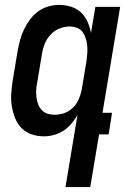

<svg xmlns="http://www.w3.org/2000/svg" viewBox="-20 -548 540 783"><path d="M202 -80Q222 -80 241.5 -86.5Q261 -93 276.5 -108Q292 -123 300.5 -142Q309 -161 313 -181L333 -301Q335 -316 336 -332Q337 -348 335.5 -363Q334 -378 329.5 -392Q325 -406 316.5 -417.5Q308 -429 294 -434.5Q280 -440 264 -440Q243 -440 222 -431.5Q201 -423 185.5 -406Q170 -389 162 -368.5Q154 -348 151 -327L131 -207Q128 -192 127.5 -177.5Q127 -163 129 -149Q131 -135 136 -122Q141 -109 150.5 -99Q160 -89 173.5 -84.5Q187 -80 202 -80ZM247 215 296 -79Q285 -60 270.5 -43Q256 -26 238 -14.5Q220 -3 199.5 2.5Q179 8 159 8Q132 8 108 -0.5Q84 -9 67 -26.5Q50 -44 41 -67.5Q32 -91 28 -116.5Q24 -142 26 -168.5Q28 -195 32 -221L52 -341Q56 -363 62 -385Q68 -407 78 -428Q88 -449 102 -468Q116 -487 135 -501Q154 -515 176.5 -521.5Q199 -528 221 -528Q246 -528 270 -520.5Q294 -513 310.5 -497Q327 -481 337 -459Q347 -437 351 -413L369 -520H470L398 -88H437L423 0H384L348 215Z"/></svg>

Font: Iosevka Term Curly Semibold
Style: Italic
Weight: 600
Italic angle: -9°
Designer: Belleve Invis
Foundry: Belleve Invis
Version: Version 32.3.0